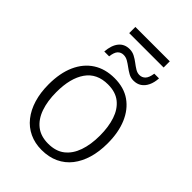

<svg xmlns="http://www.w3.org/2000/svg" viewBox="-239 -920 1034 1034"><g transform="rotate(45 278.0 -403.0)"><path d="M140 -604Q144 -655 166.5 -682.5Q189 -710 228 -710Q249 -710 267 -700.5Q285 -691 300.5 -679Q316 -667 331.5 -657.5Q347 -648 363 -648Q383 -648 396.5 -662Q410 -676 415 -710H451Q449 -677 437.5 -653Q426 -629 407 -616.5Q388 -604 362 -604Q341 -604 324 -613.5Q307 -623 291 -635Q275 -647 259.5 -656Q244 -665 227 -665Q207 -665 194 -651.5Q181 -638 177 -604ZM165 -769V-816H427V-769ZM503 -267Q503 -204 488 -153.5Q473 -103 444.5 -66.5Q416 -30 373.5 -10Q331 10 276 10Q225 10 183.5 -9.5Q142 -29 113 -65.5Q84 -102 68.5 -153Q53 -204 53 -267Q53 -353 80.5 -414.5Q108 -476 159 -509Q210 -542 281 -542Q353 -542 402 -507.5Q451 -473 477 -411.5Q503 -350 503 -267ZM112 -267Q112 -199 130 -147.5Q148 -96 184.5 -67.5Q221 -39 277 -39Q335 -39 371.5 -67.5Q408 -96 426 -147.5Q444 -199 444 -267Q444 -333 427 -384Q410 -435 374 -464Q338 -493 280 -493Q196 -493 154 -433Q112 -373 112 -267Z"/></g></svg>

Font: Noto Sans Display Light
Style: Regular
Weight: 300
Designer: Monotype Design Team
Foundry: Monotype Imaging Inc.
Version: Version 2.003